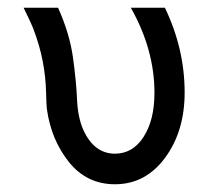

<svg xmlns="http://www.w3.org/2000/svg" viewBox="-20 -465 540 496"><path d="M41 -445H130Q160 -378 168.5 -316.5Q177 -255 179 -208.5Q181 -162 195 -130Q223 -68 277 -68Q323 -68 351 -111.5Q379 -155 379 -225Q379 -337 318 -445H406Q457 -339 457 -226Q457 -126 406.5 -57.5Q356 11 277 11Q204 11 158 -46.5Q112 -104 101 -184Q100 -190 99 -228Q98 -266 90.5 -306Q83 -346 66 -391Q62 -401 53 -420Q44 -439 41 -445Z"/></svg>

Font: CMU Sans Serif
Style: Medium
Weight: 500
Version: Version 0.7.0